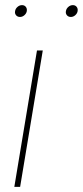

<svg xmlns="http://www.w3.org/2000/svg" viewBox="-20 -725 322 745"><path d="M35.6 0 123.5 -529.3H146L58.1 0ZM254.9 -659.2Q245.1 -659.2 239.5 -666Q233.9 -672.9 235.8 -682.1Q237.3 -691.4 245.1 -698.2Q252.9 -705.1 262.7 -705.1Q272 -705.1 277.3 -698.5Q282.7 -691.9 281.2 -682.1Q279.8 -672.9 272 -666Q264.2 -659.2 254.9 -659.2ZM57.6 -659.2Q47.9 -659.2 42.2 -666Q36.6 -672.9 38.6 -682.1Q40 -691.4 47.9 -698.2Q55.7 -705.1 65.4 -705.1Q74.7 -705.1 80.1 -698.5Q85.4 -691.9 84 -682.1Q82.5 -672.9 74.7 -666Q66.9 -659.2 57.6 -659.2Z"/></svg>

Font: Inter 24pt Thin
Style: Italic
Weight: 250
Italic angle: -9.3988°
Version: Version 4.001;git-66647c0bb